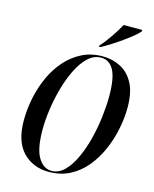

<svg xmlns="http://www.w3.org/2000/svg" viewBox="-136 -1024 903 1125"><g transform="rotate(15 315.5 -461.5)"><path d="M269 11Q173 11 112 -52.5Q51 -116 51 -243Q51 -312 65.5 -381Q80 -450 108 -511.5Q136 -573 178.5 -621Q221 -669 276.5 -697Q332 -725 401 -725Q461 -725 510.5 -699.5Q560 -674 589.5 -619Q619 -564 619 -473Q619 -410 605.5 -342.5Q592 -275 564.5 -212Q537 -149 495.5 -98.5Q454 -48 397.5 -18.5Q341 11 269 11ZM283 1Q327 1 361.5 -33.5Q396 -68 422 -124.5Q448 -181 465 -248.5Q482 -316 490 -384Q498 -452 498 -508Q498 -618 471.5 -666.5Q445 -715 395 -715Q350 -715 314.5 -681Q279 -647 252 -591.5Q225 -536 207 -470.5Q189 -405 180 -339.5Q171 -274 171 -221Q171 -103 203 -51Q235 1 283 1ZM366 -782Q393 -811 422 -853.5Q451 -896 472 -934H585L583 -924Q572 -911 548.5 -891.5Q525 -872 494 -850Q463 -828 431.5 -808Q400 -788 374 -774H364Z"/></g></svg>

Font: Noto Serif Display ExtraCondensed SemiBold
Style: Italic
Weight: 600
Width: 2
Italic angle: -12°
Designer: Monotype Design Team
Foundry: Monotype Imaging Inc.
Version: Version 2.009